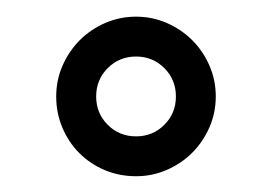

<svg xmlns="http://www.w3.org/2000/svg" viewBox="-20 -704 333 235"><path d="M244.1 -585.9Q244.1 -565.9 236.3 -548.1Q228.5 -530.3 215.3 -517.1Q202.1 -503.9 184.3 -496.1Q166.5 -488.3 146.5 -488.3Q126 -488.3 108.2 -495.8Q90.3 -503.4 77.1 -516.6Q64 -529.8 56.4 -547.6Q48.8 -565.4 48.8 -585.9Q48.8 -606 56.6 -623.8Q64.5 -641.6 77.6 -654.8Q90.8 -668 108.6 -675.8Q126.5 -683.6 146.5 -683.6Q166.5 -683.6 184.3 -675.8Q202.1 -668 215.3 -654.8Q228.5 -641.6 236.3 -623.8Q244.1 -606 244.1 -585.9ZM146.5 -634.8Q126 -634.8 111.8 -620.6Q97.7 -606.4 97.7 -585.9Q97.7 -565.4 111.8 -551.3Q126 -537.1 146.5 -537.1Q167 -537.1 181.2 -551.3Q195.3 -565.4 195.3 -585.9Q195.3 -606.4 181.2 -620.6Q167 -634.8 146.5 -634.8Z"/></svg>

Font: Saniretro
Style: Regular
Weight: 400
Designer: Jayvee D. Enaguas (Grand Chaos)
Version: Version 1.0 - 6/10/2013